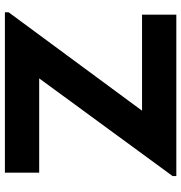

<svg xmlns="http://www.w3.org/2000/svg" viewBox="2 -742 740 784"><g transform="rotate(90 372.0 -350.0)"><path d="M40 -560V-700H699V-685L300 -140H685V0H30V-15L432 -560Z"/></g></svg>

Font: Copperplate Sans CC
Style: Bold
Weight: 700
Designer: indestructible type*
Foundry: Cowboy Collective
Version: Version 1.000